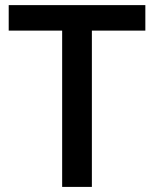

<svg xmlns="http://www.w3.org/2000/svg" viewBox="-20 -734 606 754"><path d="M340.8 0H224.1V-613.8H14.2V-713.9H550.8V-613.8H340.8Z"/></svg>

Font: f1_25842          
Style: Regular
Weight: 600
Foundry: Ascender Corporation
Version: Version 1.10